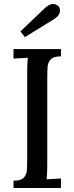

<svg xmlns="http://www.w3.org/2000/svg" viewBox="-20 -947 375 967"><path d="M48 0ZM218 -542V-121Q218 -71 215 -44L287 -48V0H48V-37H51Q85 -37 99 -51.5Q113 -66 115 -86Q117 -106 117 -158V-586Q117 -626 120 -656L48 -652V-700H287V-663H284Q250 -663 236 -648.5Q222 -634 220 -614Q218 -594 218 -542ZM248 -927Q230 -927 209 -909L83 -789L105 -760L250 -849Q282 -869 282 -893Q282 -906 276 -914Q273 -918 265.5 -922.5Q258 -927 248 -927Z"/></svg>

Font: Sumana
Style: Regular
Weight: 400
Designer: Cyreal, Alexei Vanyashin (Devanagari), Olga Karpushina (Latin)
Foundry: Cyreal
Version: Version 1.015;PS 001.015;hotconv 1.0.70;makeotf.lib2.5.58329